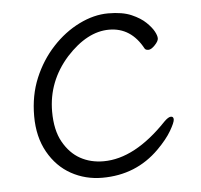

<svg xmlns="http://www.w3.org/2000/svg" viewBox="-42 -528 615 588"><g transform="rotate(-5 265.0 -234.0)"><path d="M475 -152Q483 -152 483 -143Q483 -134 468.5 -109Q454 -84 425 -55Q354 16 250 16Q198 16 154.5 -8Q111 -32 84.5 -79Q58 -126 58 -190Q58 -254 80 -306.5Q102 -359 139 -399Q176 -439 221.5 -461.5Q267 -484 311 -484Q355 -484 382.5 -472Q410 -460 426 -444.5Q442 -429 449 -416Q456 -403 456 -394.5Q456 -386 444.5 -374Q433 -362 424.5 -362Q416 -362 413 -367Q377 -434 309.5 -434Q242 -434 178 -364Q114 -292 114 -199Q114 -142 134.5 -105.5Q155 -69 186.5 -51.5Q218 -34 258 -34Q354 -34 454 -139Q467 -152 475 -152Z"/></g></svg>

Font: ToneOZ-Pinyin-WenKai-Light
Style: Light
Weight: 300
Designer: Fontworks Inc.
Foundry: ToneOZ
Version: Version 0.240331